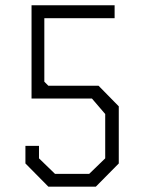

<svg xmlns="http://www.w3.org/2000/svg" viewBox="-20 -699 540 719"><path d="M424.8 -86.9 338.9 0H161.1L75.2 -86.9V-152.8H126V-106L186 -47.9H314L374 -106V-272L324.2 -330.1H98.1V-679.2H409.2V-630.9H146V-393.1L161.1 -377.9H349.1L424.8 -300.8Z"/></svg>

Font: Steps Mono
Style: Regular
Weight: 400
Width: 3
Version: Version 1.000;PS 001.000;hotconv 1.0.70;makeotf.lib2.5.58329